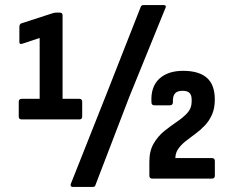

<svg xmlns="http://www.w3.org/2000/svg" viewBox="-20 -708 923 761"><path d="M65.7 -234.7Q54.3 -234.7 54.3 -246.1V-304.4Q54.3 -316.3 65.7 -316.3H137.2V-557.5L67.7 -534.5Q56.8 -531 56.8 -541.4V-601.2Q56.8 -612.6 65.3 -615.6L188.5 -655.5Q192.5 -657 196 -657.5Q199.4 -658 203.9 -658H217Q228 -658 228 -647V-316.3H294.4Q305.8 -316.3 305.8 -304.4V-246.1Q305.8 -234.7 294.4 -234.7ZM267 32.8Q263 32.8 261 29.3Q259 25.8 260.5 21.4L406.7 -347.2L537.8 -680.8Q540.8 -687.8 547.8 -687.8H629.5Q634.5 -687.8 636.5 -685.1Q638.5 -682.4 636 -676.9L491.9 -322.6L358.2 25.8Q357.2 32.8 348.2 32.8ZM583.9 0Q572 0 572 -11.4V-67.8Q572 -109.9 589 -139Q605.9 -168 630.6 -188.1Q655.3 -208.1 680.5 -225Q705.7 -241.8 722.7 -260.4Q739.6 -279 739.6 -305.1V-313.6Q739.6 -330.9 731.3 -339.5Q723 -348.1 703.2 -348.1Q682.5 -348.1 673.4 -337.5Q664.3 -326.8 665.3 -302.5Q665.3 -290.6 652.9 -290.6H592.2Q580.3 -290.6 580.3 -302.5Q576.8 -363.8 611.1 -395.6Q645.4 -427.3 705.7 -427.3Q768 -427.3 799.7 -399.8Q831.4 -372.3 831.4 -313.6Q831.4 -278.5 820.2 -253.5Q808.9 -228.4 791.5 -210.2Q774 -191.9 754 -177.4Q734 -162.9 716.2 -148.8Q698.5 -134.7 687 -118.8Q675.5 -102.9 675 -81.6H819.2Q831.6 -81.6 831.6 -69.7V-11.4Q831.6 0 819.2 0Z"/></svg>

Font: Sofia Sans Condensed
Style: Regular
Weight: 400
Designer: Botio Nikoltchev, Ani Petrova
Foundry: lettersoup
Version: Version 4.100